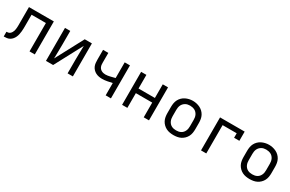

<svg xmlns="http://www.w3.org/2000/svg" viewBox="119 -1572 3961 2621"><g transform="rotate(30 2100.0 -261.5)"><path d="M22 0V-74Q37 -74 51.5 -77.5Q66 -81 77.5 -91Q89 -101 97 -114Q105 -127 109.5 -141Q114 -155 116 -170Q118 -185 119 -200Q120 -215 120 -230Q120 -245 120 -260Q120 -265 120 -270.5Q120 -276 120 -281V-520H512V0H429V-447H203V-279Q203 -279 203 -278.5Q203 -278 203 -278V-277Q203 -254 202.5 -230Q202 -206 199.5 -182Q197 -158 192 -134.5Q187 -111 177 -89Q167 -67 151.5 -48.5Q136 -30 115 -18Q94 -6 70 -3Q46 0 22 0Z M688 0V-520H771V-312Q771 -255 769.5 -198Q768 -141 767 -84L999 -520H1112V0H1029V-208Q1029 -265 1030.5 -322Q1032 -379 1033 -436L801 0Z M1629 0V-194Q1590 -185 1550.5 -177.5Q1511 -170 1471 -170Q1446 -170 1420.5 -175Q1395 -180 1372 -192Q1349 -204 1331 -223Q1313 -242 1303 -265.5Q1293 -289 1290.5 -315Q1288 -341 1288 -366V-520H1371V-366Q1371 -350 1372.5 -334.5Q1374 -319 1380 -304Q1386 -289 1396.5 -277.5Q1407 -266 1421 -258.5Q1435 -251 1451 -247.5Q1467 -244 1482 -244Q1501 -244 1519.5 -247Q1538 -250 1556.5 -254.5Q1575 -259 1593 -263.5Q1611 -268 1629 -273V-520H1712V0Z M1888 0V-520H1971V-305H2229V-520H2312V0H2229V-232H1971V0Z M2700 8Q2671 8 2641.5 3Q2612 -2 2586 -15Q2560 -28 2538.5 -49Q2517 -70 2503.5 -96Q2490 -122 2485 -151.5Q2480 -181 2480 -210V-310Q2480 -339 2485 -368.5Q2490 -398 2503.5 -424Q2517 -450 2538.5 -471Q2560 -492 2586.5 -505Q2613 -518 2642 -524.5Q2671 -531 2700 -531Q2729 -531 2758 -524.5Q2787 -518 2813.5 -505Q2840 -492 2861.5 -471Q2883 -450 2896.5 -424Q2910 -398 2915 -368.5Q2920 -339 2920 -310V-210Q2920 -181 2915 -151.5Q2910 -122 2896.5 -96Q2883 -70 2861.5 -49Q2840 -28 2814 -15Q2788 -2 2758.5 3Q2729 8 2700 8ZM2700 -66Q2719 -66 2737.5 -69.5Q2756 -73 2773 -82Q2790 -91 2802.5 -105Q2815 -119 2823 -136.5Q2831 -154 2834 -172.5Q2837 -191 2837 -210V-310Q2837 -329 2834 -348Q2831 -367 2823 -384Q2815 -401 2802 -415.5Q2789 -430 2772 -438.5Q2755 -447 2736 -451Q2717 -455 2698 -455Q2679 -455 2660.5 -451Q2642 -447 2626 -437.5Q2610 -428 2597 -414Q2584 -400 2576.5 -383Q2569 -366 2566 -347.5Q2563 -329 2563 -310V-210Q2563 -191 2566 -172.5Q2569 -154 2577 -136.5Q2585 -119 2597.5 -105Q2610 -91 2627 -82Q2644 -73 2662.5 -69.5Q2681 -66 2700 -66Z M3132 0V-520H3520V-375H3437V-446H3215V0Z M3900 8Q3871 8 3841.5 3Q3812 -2 3786 -15Q3760 -28 3738.5 -49Q3717 -70 3703.5 -96Q3690 -122 3685 -151.5Q3680 -181 3680 -210V-310Q3680 -339 3685 -368.5Q3690 -398 3703.5 -424Q3717 -450 3738.5 -471Q3760 -492 3786.5 -505Q3813 -518 3842 -524.5Q3871 -531 3900 -531Q3929 -531 3958 -524.5Q3987 -518 4013.5 -505Q4040 -492 4061.5 -471Q4083 -450 4096.5 -424Q4110 -398 4115 -368.5Q4120 -339 4120 -310V-210Q4120 -181 4115 -151.5Q4110 -122 4096.5 -96Q4083 -70 4061.5 -49Q4040 -28 4014 -15Q3988 -2 3958.5 3Q3929 8 3900 8ZM3900 -66Q3919 -66 3937.5 -69.5Q3956 -73 3973 -82Q3990 -91 4002.5 -105Q4015 -119 4023 -136.5Q4031 -154 4034 -172.5Q4037 -191 4037 -210V-310Q4037 -329 4034 -348Q4031 -367 4023 -384Q4015 -401 4002 -415.5Q3989 -430 3972 -438.5Q3955 -447 3936 -451Q3917 -455 3898 -455Q3879 -455 3860.5 -451Q3842 -447 3826 -437.5Q3810 -428 3797 -414Q3784 -400 3776.5 -383Q3769 -366 3766 -347.5Q3763 -329 3763 -310V-210Q3763 -191 3766 -172.5Q3769 -154 3777 -136.5Q3785 -119 3797.5 -105Q3810 -91 3827 -82Q3844 -73 3862.5 -69.5Q3881 -66 3900 -66Z"/></g></svg>

Font: Iosevka Meiseki Sans
Style: Regular
Weight: 400
Monospace: yes
Designer: Belleve Invis
Foundry: Belleve Invis
Version: Version 11.2.6; ttfautohint (v1.8.4)